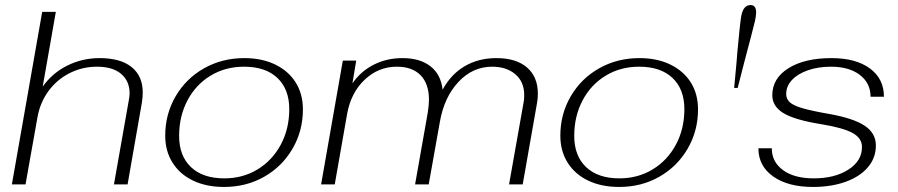

<svg xmlns="http://www.w3.org/2000/svg" viewBox="-20 -730 3554 760"><path d="M147 -683H201L149 -387Q187 -441 246.5 -470.5Q306 -500 374 -500Q457 -500 501 -464.5Q545 -429 545 -364Q545 -346 542 -326L485 0H431L490 -334Q493 -348 493 -361Q493 -409 459.5 -437.5Q426 -466 364 -466Q306 -466 255.5 -440.5Q205 -415 171.5 -369Q138 -323 128 -264L81 0H27Z M634 -193Q634 -278 675 -348.5Q716 -419 787.5 -459.5Q859 -500 947 -500Q1017 -500 1069.5 -474.5Q1122 -449 1150.5 -403.5Q1179 -358 1179 -297Q1179 -212 1138 -141.5Q1097 -71 1026 -30.5Q955 10 867 10Q797 10 744.5 -15Q692 -40 663 -86Q634 -132 634 -193ZM1125 -298Q1125 -377 1078 -421.5Q1031 -466 946 -466Q872 -466 813.5 -430.5Q755 -395 722 -332.5Q689 -270 689 -192Q689 -113 736 -68.5Q783 -24 868 -24Q941 -24 999.5 -59.5Q1058 -95 1091.5 -157.5Q1125 -220 1125 -298Z M1337 -490H1390L1375 -400Q1408 -448 1459.5 -474Q1511 -500 1573 -500Q1642 -500 1683.5 -468Q1725 -436 1732 -375Q1765 -436 1819.5 -468Q1874 -500 1945 -500Q2023 -500 2066 -463Q2109 -426 2109 -359Q2109 -337 2105 -318L2049 0H1995L2053 -327Q2055 -336 2055 -354Q2055 -406 2020 -436Q1985 -466 1928 -466Q1851 -466 1794.5 -405.5Q1738 -345 1721 -247L1677 0H1623L1673 -283Q1678 -315 1678 -335Q1678 -398 1645 -432Q1612 -466 1551 -466Q1478 -466 1423.5 -414.5Q1369 -363 1354 -279L1305 0H1251Z M2198 -193Q2198 -278 2239 -348.5Q2280 -419 2351.5 -459.5Q2423 -500 2511 -500Q2581 -500 2633.5 -474.5Q2686 -449 2714.5 -403.5Q2743 -358 2743 -297Q2743 -212 2702 -141.5Q2661 -71 2590 -30.5Q2519 10 2431 10Q2361 10 2308.5 -15Q2256 -40 2227 -86Q2198 -132 2198 -193ZM2689 -298Q2689 -377 2642 -421.5Q2595 -466 2510 -466Q2436 -466 2377.5 -430.5Q2319 -395 2286 -332.5Q2253 -270 2253 -192Q2253 -113 2300 -68.5Q2347 -24 2432 -24Q2505 -24 2563.5 -59.5Q2622 -95 2655.5 -157.5Q2689 -220 2689 -298Z M2899 -527Q2909 -636 2914 -666Q2922 -710 2951 -710Q2973 -710 2973 -681Q2973 -667 2968.5 -647Q2964 -627 2953 -586Q2924 -477 2900 -382H2886Q2898 -507 2899 -527Z M2982 -143H3035Q3035 -89 3079.5 -56.5Q3124 -24 3201 -24Q3284 -24 3338 -58.5Q3392 -93 3392 -148Q3392 -183 3355 -203.5Q3318 -224 3233 -238Q3126 -255 3081.5 -282Q3037 -309 3037 -353Q3037 -420 3101 -460Q3165 -500 3271 -500Q3368 -500 3423.5 -459Q3479 -418 3479 -347H3426Q3426 -401 3383.5 -433.5Q3341 -466 3269 -466Q3219 -466 3178.5 -452Q3138 -438 3115 -413.5Q3092 -389 3092 -358Q3092 -338 3106.5 -325Q3121 -312 3157 -301.5Q3193 -291 3262 -279Q3358 -262 3402.5 -232.5Q3447 -203 3447 -154Q3447 -105 3415.5 -68Q3384 -31 3327.5 -10.5Q3271 10 3198 10Q3099 10 3040.5 -31.5Q2982 -73 2982 -143Z"/></svg>

Font: Fahkwang ExtraLight
Style: Italic
Weight: 275
Italic angle: -10°
Designer: Suppakit Chalermlarp | Katatrad Co.,Ltd.
Foundry: Cadson Demak Co.,Ltd.
Version: Version 1.000; ttfautohint (v1.6)